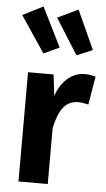

<svg xmlns="http://www.w3.org/2000/svg" viewBox="-58 -890 512 928"><g transform="rotate(5 198.0 -426.5)"><path d="M210 -662 134 -627 16 -803 115 -853ZM371 -664 294 -632 185 -805 285 -853ZM342 -545Q368 -545 395 -537L372 -400Q342 -407 324 -407Q277 -407 250.5 -373Q224 -339 210 -271V0H68V-530H192L204 -427Q223 -482 259.5 -513.5Q296 -545 342 -545Z"/></g></svg>

Font: Fira Sans SemiBold
Style: Regular
Weight: 600
Designer: bBox Type GmbH & Carrois Corporate GbR & Edenspiekermann AG
Foundry: bBox Type GmbH & Carrois Corporate GbR & Edenspiekermann AG
Version: Version 4.301;PS 004.301;hotconv 1.0.88;makeotf.lib2.5.64775